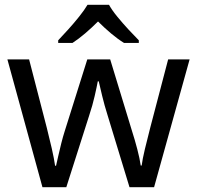

<svg xmlns="http://www.w3.org/2000/svg" viewBox="-20 -786 826 805"><path d="M431 -303Q418 -344 408.5 -383.5Q399 -423 394 -445H390Q386 -423 377 -383.5Q368 -344 354 -302L258 -1H158L11 -537H102L176 -251Q187 -208 197 -164Q207 -120 211 -91H215Q219 -108 224.5 -133Q230 -158 237 -185.5Q244 -213 251 -235L346 -537H442L534 -235Q545 -201 555.5 -161Q566 -121 570 -92H574Q577 -117 587.5 -161Q598 -205 610 -251L685 -537H775L626 -1H523ZM437 -766Q449 -744 471.5 -716.5Q494 -689 518.5 -662.5Q543 -636 562 -617V-606H500Q474 -622 446 -645.5Q418 -669 391 -696Q364 -669 337 -646Q310 -623 284 -606H224V-617Q243 -637 266.5 -663Q290 -689 312 -716.5Q334 -744 347 -766Z"/></svg>

Font: Noto Sans Saurashtra
Style: Regular
Weight: 400
Designer: Monotype Design Team
Foundry: Monotype Imaging Inc.
Version: Version 2.001; ttfautohint (v1.8.4.7-5d5b)